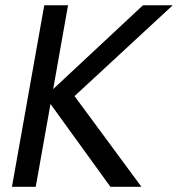

<svg xmlns="http://www.w3.org/2000/svg" viewBox="-20 -717 683 737"><path d="M403.8 0 173.8 -317.9 117.2 0H25.9L149.9 -696.8H241.2L184.1 -375L528.8 -696.8H643.1L266.1 -348.1L522.9 0Z"/></svg>

Font: SVN-Poppins
Style: Italic
Weight: 400
Italic angle: -10°
Designer: Ninad Kale (Devanagari), Jonny Pinhorn (Latin)
Foundry: Indian Type Foundry
Version: Version 3.002 2017